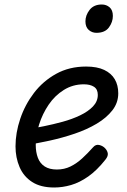

<svg xmlns="http://www.w3.org/2000/svg" viewBox="-20 -815 566 854"><path d="M221 19Q161 19 123 -5.5Q85 -30 67 -72Q49 -114 49 -164Q49 -224 70 -286.5Q91 -349 131 -401.5Q171 -454 229.5 -486.5Q288 -519 363 -519Q412 -519 443.5 -504Q475 -489 490.5 -462.5Q506 -436 506 -400Q506 -358 480 -324.5Q454 -291 410.5 -265Q367 -239 312.5 -220.5Q258 -202 201 -189.5Q144 -177 91 -169L100 -240Q133 -245 175 -253.5Q217 -262 259 -273.5Q301 -285 336.5 -302Q372 -319 393.5 -341.5Q415 -364 415 -393Q415 -418 398 -429Q381 -440 353 -440Q304 -440 264 -415Q224 -390 196.5 -349.5Q169 -309 154 -261.5Q139 -214 139 -170Q139 -138 148.5 -113Q158 -88 179 -74.5Q200 -61 233 -61Q266 -61 293.5 -74.5Q321 -88 345.5 -110.5Q370 -133 394 -160Q406 -174 422 -170Q438 -166 448 -155Q458 -144 459.5 -132Q461 -120 449 -105Q411 -57 372.5 -30Q334 -3 296 8Q258 19 221 19ZM409 -669Q389 -669 374.5 -682Q360 -695 360 -720Q360 -747 378.5 -771Q397 -795 433 -795Q453 -795 467.5 -782.5Q482 -770 482 -744Q482 -717 464.5 -693Q447 -669 409 -669Z"/></svg>

Font: Playwrite CA
Style: Regular
Weight: 400
Designer: Veronika Burian, José Scaglione
Foundry: TypeTogether
Version: Version 1.002